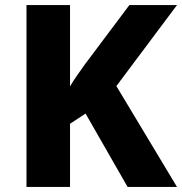

<svg xmlns="http://www.w3.org/2000/svg" viewBox="-20 -827 715 754"><path d="M675 -93H481L316 -381L255 -341V-93H84V-807H255V-488Q268 -510 283.5 -532Q299 -554 314 -575L488 -807H675L437 -489Z"/></svg>

Font: Noto Sans Kannada UI ExtraBold
Style: Regular
Weight: 800
Designer: Jelle Bosma - Monotype Design Team
Foundry: Monotype Imaging Inc.
Version: Version 2.005; ttfautohint (v1.8.4.7-5d5b)